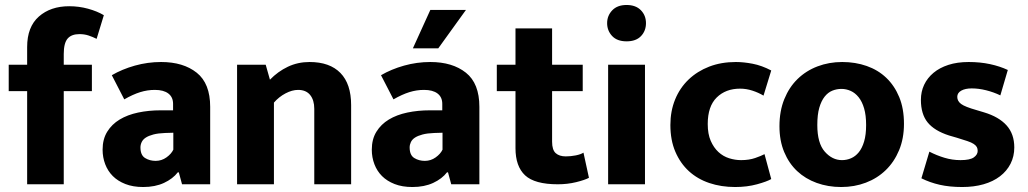

<svg xmlns="http://www.w3.org/2000/svg" viewBox="-20 -740 4127 771"><path d="M258 -715Q297 -715 333.5 -705Q370 -695 397 -679L368 -584Q352 -592 335.5 -597.5Q319 -603 299 -603Q267 -603 251.5 -585Q236 -567 236 -523V-480H349V-374H236V0H89V-374H15V-480H89V-551Q89 -632 136 -673.5Q183 -715 258 -715Z M429 -438Q470 -462 521.5 -476.5Q573 -491 627 -491Q716 -491 770 -448Q824 -405 824 -311V0H711L698 -48H694Q674 -22 638.5 -5.5Q603 11 555 11Q514 11 483.5 -1Q453 -13 433 -33Q413 -53 402.5 -80.5Q392 -108 392 -139Q392 -181 410.5 -211Q429 -241 460.5 -260Q492 -279 534.5 -288Q577 -297 625 -297H675V-323Q675 -350 656 -364.5Q637 -379 602 -379Q572 -379 543 -370Q514 -361 479 -341ZM676 -207 643 -206Q615 -205 596 -200Q577 -195 565.5 -187.5Q554 -180 549 -169.5Q544 -159 544 -148Q544 -117 562.5 -105.5Q581 -94 605 -94Q629 -94 648.5 -108Q668 -122 676 -139Z M1080 0H932V-480H1047L1064 -420Q1096 -453 1136 -472Q1176 -491 1223 -491Q1304 -491 1347 -447Q1390 -403 1390 -318V0H1242V-303Q1242 -338 1225.5 -358.5Q1209 -379 1177 -379Q1153 -379 1126.5 -365Q1100 -351 1080 -328Z M1510 -438Q1551 -462 1602.5 -476.5Q1654 -491 1708 -491Q1797 -491 1851 -448Q1905 -405 1905 -311V0H1792L1779 -48H1775Q1755 -22 1719.5 -5.5Q1684 11 1636 11Q1595 11 1564.5 -1Q1534 -13 1514 -33Q1494 -53 1483.5 -80.5Q1473 -108 1473 -139Q1473 -181 1491.5 -211Q1510 -241 1541.5 -260Q1573 -279 1615.5 -288Q1658 -297 1706 -297H1756V-323Q1756 -350 1737 -364.5Q1718 -379 1683 -379Q1653 -379 1624 -370Q1595 -361 1560 -341ZM1757 -207 1724 -206Q1696 -205 1677 -200Q1658 -195 1646.5 -187.5Q1635 -180 1630 -169.5Q1625 -159 1625 -148Q1625 -117 1643.5 -105.5Q1662 -94 1686 -94Q1710 -94 1729.5 -108Q1749 -122 1757 -139ZM1740 -546H1638L1708 -700H1851Z M2320 -374H2197V-171Q2197 -138 2211.5 -125Q2226 -112 2252 -112Q2272 -112 2292 -116Q2312 -120 2323 -127L2345 -26Q2328 -17 2293.5 -8.5Q2259 0 2220 0Q2127 0 2088.5 -36Q2050 -72 2050 -145V-374H1975V-480H2050V-626H2197V-480H2320Z M2422 0V-480H2570V0ZM2496 -574Q2458 -574 2438 -595.5Q2418 -617 2418 -647Q2418 -677 2438.5 -698.5Q2459 -720 2496 -720Q2533 -720 2553.5 -699Q2574 -678 2574 -647Q2574 -616 2554 -595Q2534 -574 2496 -574Z M2956 -97Q2988 -97 3012.5 -105.5Q3037 -114 3050 -121L3077 -21Q3060 -11 3020 0Q2980 11 2932 11Q2876 11 2828.5 -5Q2781 -21 2746.5 -52.5Q2712 -84 2692 -130.5Q2672 -177 2672 -238Q2672 -294 2691 -340.5Q2710 -387 2745 -420.5Q2780 -454 2828 -472.5Q2876 -491 2935 -491Q2966 -491 3002.5 -484Q3039 -477 3077 -457L3046 -356Q3026 -368 3001.5 -376Q2977 -384 2952 -384Q2894 -384 2858 -348.5Q2822 -313 2822 -242Q2822 -202 2834 -174.5Q2846 -147 2865 -129.5Q2884 -112 2908 -104.5Q2932 -97 2956 -97Z M3610 -243Q3610 -184 3590.5 -137Q3571 -90 3537 -57Q3503 -24 3457 -6.5Q3411 11 3358 11Q3305 11 3259.5 -5.5Q3214 -22 3181 -53Q3148 -84 3129 -129.5Q3110 -175 3110 -233Q3110 -294 3129.5 -342Q3149 -390 3183 -423Q3217 -456 3263 -473.5Q3309 -491 3362 -491Q3415 -491 3460.5 -475Q3506 -459 3539 -427.5Q3572 -396 3591 -350Q3610 -304 3610 -243ZM3458 -238Q3458 -277 3450 -304.5Q3442 -332 3428 -349.5Q3414 -367 3396 -375Q3378 -383 3359 -383Q3340 -383 3322.5 -376Q3305 -369 3291.5 -352Q3278 -335 3270 -307.5Q3262 -280 3262 -238Q3262 -165 3292 -131Q3322 -97 3361 -97Q3380 -97 3397.5 -104.5Q3415 -112 3428.5 -128.5Q3442 -145 3450 -172Q3458 -199 3458 -238Z M3997 -357Q3970 -370 3940 -377.5Q3910 -385 3882 -385Q3856 -385 3840 -376Q3824 -367 3824 -351Q3824 -334 3839.5 -322.5Q3855 -311 3901 -298L3931 -289Q3991 -271 4022 -236.5Q4053 -202 4053 -148Q4053 -112 4038 -82.5Q4023 -53 3995.5 -32Q3968 -11 3929.5 0Q3891 11 3844 11Q3793 11 3753.5 2Q3714 -7 3680 -24L3712 -131Q3741 -116 3772.5 -106.5Q3804 -97 3837 -97Q3875 -97 3890.5 -108Q3906 -119 3906 -134Q3906 -143 3902.5 -149.5Q3899 -156 3890 -162Q3881 -168 3864.5 -173.5Q3848 -179 3822 -187L3791 -196Q3732 -215 3705 -248.5Q3678 -282 3678 -339Q3678 -372 3691 -399.5Q3704 -427 3728.5 -447.5Q3753 -468 3788.5 -479.5Q3824 -491 3870 -491Q3916 -491 3955.5 -482.5Q3995 -474 4027 -459Z"/></svg>

Font: Mukta Malar ExtraBold
Style: Regular
Weight: 800
Designer: Aadarsh Rajan, Girish Dalvi, Yashodeep Gholap
Foundry: Ek Type
Version: Version 2.538;PS 1.000;hotconv 16.6.51;makeotf.lib2.5.65220;